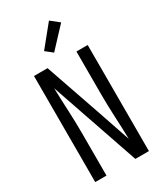

<svg xmlns="http://www.w3.org/2000/svg" viewBox="-238 -1065 977 1152"><g transform="rotate(-30 250.0 -489.0)"><path d="M64 0V-735H158L284 -371L368 -124Q366 -204 362 -283Q358 -362 358 -441V-735H436V0H342L132 -611Q134 -531 138 -452Q142 -373 142 -294V0ZM239 -796 191 -834 308 -978 366 -932Z"/></g></svg>

Font: Huly
Style: Regular
Weight: 400
Designer: Belleve Invis
Foundry: Belleve Invis
Version: Version 33.2.5; ttfautohint (v1.8.4)